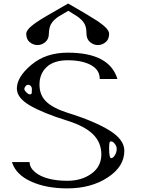

<svg xmlns="http://www.w3.org/2000/svg" viewBox="-20 -1041 790 1061"><path d="M156.2 -550.8Q156.2 -558.6 150.4 -565.4Q144.5 -572.3 135.7 -572.3Q127 -572.3 121.1 -564.5Q114.3 -555.7 114.3 -549.8Q114.3 -542 126 -530.3Q136.7 -519.5 144.5 -519.5Q152.3 -519.5 154.3 -523.4Q156.2 -527.3 156.2 -550.8ZM625 -218.8Q625 -232.4 614.3 -246.1Q603.5 -259.8 594.7 -259.8Q586.9 -259.8 585 -252Q583 -242.2 583 -218.8Q583 -167 594.7 -167Q604.5 -167 614.3 -182.6Q625 -199.2 625 -218.8ZM667 -208V-207Q667 -120.1 574.2 -59.6Q482.4 0 352.5 0Q234.4 0 151.4 -38.1Q67.4 -76.2 45.9 -145.5H143.6Q143.6 -114.3 174.8 -88.9Q204.1 -64.5 252.9 -52.7Q295.9 -42 352.5 -42Q431.6 -42 486.3 -82Q540 -121.1 540 -188.5V-187.5Q540 -253.9 493.2 -299.8Q446.3 -344.7 352.5 -374Q219.7 -415 145.5 -458Q73.2 -500 73.2 -551.8Q73.2 -616.2 154.3 -683.6Q233.4 -750 354.5 -750Q585 -750 628.9 -604.5H531.2Q531.2 -655.3 482.4 -681.6Q433.6 -708 354.5 -708Q278.3 -708 238.3 -670.9Q198.2 -633.8 198.2 -573.2Q198.2 -515.6 235.4 -479.5Q273.4 -443.4 352.5 -418Q503.9 -371.1 587.9 -318.4Q667 -268.6 667 -208ZM583 -854.5Q583 -824.2 564.5 -808.6Q544.9 -792 520.5 -792Q497.1 -792 477.5 -808.6Q458 -825.2 458 -854.5Q458 -879.9 452.1 -897.5Q446.3 -915 430.7 -930.7Q417 -944.3 401.4 -954.1Q389.6 -961.9 357.4 -981.4L321.3 -960Q303.7 -950.2 291 -940.4Q277.3 -929.7 268.6 -918Q258.8 -905.3 254.9 -890.6Q250 -873 250 -854.5Q250 -825.2 230.5 -808.6Q210.9 -792 187.5 -792Q163.1 -792 143.6 -808.6Q125 -824.2 125 -854.5Q125 -873 154.3 -897.5Q182.6 -920.9 236.3 -952.1L356.4 -1021.5L449.2 -967.8Q513.7 -928.7 520.5 -923.8Q553.7 -900.4 566.4 -886.7Q583 -868.2 583 -854.5Z"/></svg>

Font: okolaksMetalik
Style: bold
Weight: 700
Width: 7
Version: Version 0.6